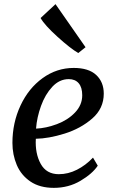

<svg xmlns="http://www.w3.org/2000/svg" viewBox="-20 -896 558 927"><path d="M240 11Q172 11 127 -19.5Q82 -50 61 -99.5Q40 -149 40 -206Q40 -303 79 -386.5Q118 -470 186 -519Q254 -568 336 -568Q408 -568 444.5 -534Q481 -500 481 -444Q481 -372 425 -323.5Q369 -275 292 -251Q215 -227 153 -226Q149 -155 176.5 -105Q204 -55 264 -55Q309 -55 351.5 -76.5Q394 -98 429 -135L452 -96Q426 -57 368.5 -23Q311 11 240 11ZM154 -275Q202 -277 254.5 -296.5Q307 -316 342 -352.5Q377 -389 377 -436Q377 -474 360 -494Q343 -514 312 -514Q267 -514 232.5 -477Q198 -440 178 -384.5Q158 -329 154 -275ZM176 -809 248 -876 393 -668 358 -640Q321 -661 258 -718Q195 -775 176 -809Z"/></svg>

Font: Koeln Type Serif
Style: Italic
Weight: 400
Italic angle: -8°
Designer: Eben Sorkin
Foundry: Eben Sorkin
Version: Version 2.002